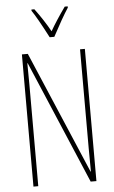

<svg xmlns="http://www.w3.org/2000/svg" viewBox="-62 -991 615 1033"><g transform="rotate(-5 245.5 -475.0)"><path d="M385 0 103 -664H101Q102 -637 102 -548V0H76V-714H108L389 -54H391L390 -181V-714H416V0ZM344 -943Q310 -891 258 -793H233Q174 -906 148 -943V-950H164Q211 -887 246 -824Q278 -880 328 -950H344Z"/></g></svg>

Font: Noto Sans Display Thin Cond
Style: Regular
Weight: 250
Width: 3
Designer: Monotype Design team
Foundry: Monotype Imaging Inc.
Version: Version 1.000